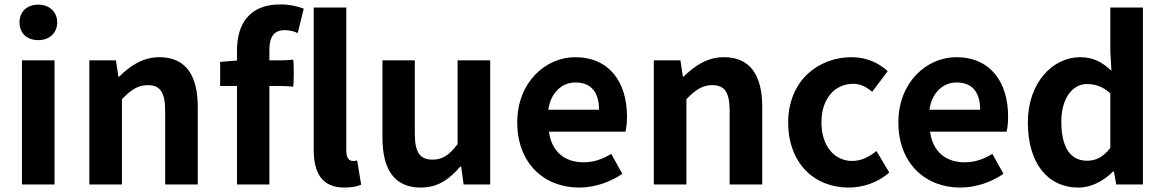

<svg xmlns="http://www.w3.org/2000/svg" viewBox="-20 -832 5253 866"><path d="M226 -280V-560H79V0H152H226ZM214 -789C199 -803 178 -811 153 -811C101 -811 68 -779 68 -731C68 -682 101 -651 153 -651C178 -651 199 -659 214 -673C229 -687 238 -707 238 -731C238 -755 229 -775 214 -789Z M383 -280V0H456H530V-385C571 -426 601 -448 646 -448C701 -448 725 -418 725 -331V0H872V-349C872 -490 820 -574 699 -574C623 -574 566 -534 517 -486H514L503 -560H383Z M1542 -474V-798H1468H1395V-157C1395 -53 1431 14 1534 14C1569 14 1593 8 1609 1L1591 -108C1582 -106 1577 -106 1571 -106C1557 -106 1542 -117 1542 -151ZM1195 -222V-444H1249C1268 -444 1289 -443 1302 -441C1306 -444 1306 -560 1302 -563C1285 -561 1268 -560 1249 -560H1195V-608C1195 -670 1220 -696 1263 -696C1283 -696 1304 -692 1323 -683L1350 -793C1325 -803 1287 -812 1243 -812C1103 -812 1049 -721 1049 -605V-559L973 -553V-444H1049V0H1122H1195Z M2191 -280V-560H2117H2044V-182C2006 -132 1976 -112 1931 -112C1876 -112 1851 -142 1851 -229V-560H1705V-211C1705 -70 1757 14 1878 14C1955 14 2008 -24 2056 -81H2060L2071 0H2191Z M2714 -238H2801C2805 -252 2808 -279 2808 -306C2808 -462 2728 -574 2574 -574C2441 -574 2313 -461 2313 -280C2313 -95 2435 14 2592 14C2661 14 2732 -10 2787 -48L2737 -138C2696 -113 2657 -100 2612 -100C2528 -100 2468 -147 2456 -238H2628ZM2497 -429C2519 -450 2547 -460 2576 -460C2649 -460 2682 -412 2682 -337H2567H2453C2459 -378 2475 -408 2497 -429Z M2929 -280V0H3002H3076V-385C3117 -426 3147 -448 3192 -448C3247 -448 3271 -418 3271 -331V0H3418V-349C3418 -490 3366 -574 3245 -574C3169 -574 3112 -534 3063 -486H3060L3049 -560H2929Z M3614 -63C3663 -13 3731 14 3808 14C3870 14 3938 -7 3991 -54L3933 -151C3902 -125 3865 -106 3824 -106C3743 -106 3685 -174 3685 -280C3685 -385 3743 -454 3829 -454C3860 -454 3886 -441 3914 -418L3984 -511C3943 -548 3890 -574 3821 -574C3745 -574 3674 -547 3621 -497C3569 -447 3535 -373 3535 -280C3535 -187 3565 -114 3614 -63Z M4433 -238H4520C4524 -252 4527 -279 4527 -306C4527 -462 4447 -574 4293 -574C4160 -574 4032 -461 4032 -280C4032 -95 4154 14 4311 14C4380 14 4451 -10 4506 -48L4456 -138C4415 -113 4376 -100 4331 -100C4247 -100 4187 -147 4175 -238H4347ZM4216 -429C4238 -450 4266 -460 4295 -460C4368 -460 4401 -412 4401 -337H4286H4172C4178 -378 4194 -408 4216 -429Z M5135 -399V-798H5061H4988V-601L4993 -513C4953 -550 4914 -574 4851 -574C4731 -574 4616 -462 4616 -280C4616 -96 4705 14 4845 14C4903 14 4959 -17 5000 -58H5004L5015 0H5135ZM4797 -151C4778 -180 4767 -224 4767 -282C4767 -393 4820 -453 4883 -453C4919 -453 4954 -442 4988 -411V-288V-165C4956 -123 4922 -107 4883 -107C4846 -107 4817 -122 4797 -151Z"/></svg>

Font: GenSekiGothic2 TW B
Style: Regular
Weight: 700
Version: Version 2.100;PS 2.1;hotconv 16.6.51;makeotf.lib2.5.65220 DE